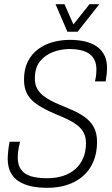

<svg xmlns="http://www.w3.org/2000/svg" viewBox="-20 -888 538 920"><path d="M208 12Q164 12 129.5 4.5Q95 -3 69.5 -19.5Q44 -36 30.5 -62.5Q17 -89 17 -127Q17 -143 19.5 -166Q22 -189 26 -209H76Q73 -198 69 -176.5Q65 -155 65 -133Q65 -96 82 -74Q99 -52 130 -43Q161 -34 206 -34Q248 -34 282 -45Q316 -56 340.5 -77.5Q365 -99 378.5 -130.5Q392 -162 392 -202Q392 -232 380.5 -253Q369 -274 349 -289Q329 -304 304 -316Q279 -328 252 -339Q223 -351 195.5 -365Q168 -379 145 -397Q122 -415 108.5 -441.5Q95 -468 95 -506Q95 -557 113.5 -593.5Q132 -630 163.5 -653Q195 -676 234 -686.5Q273 -697 314 -697Q356 -697 389 -689Q422 -681 445.5 -664Q469 -647 481 -621.5Q493 -596 493 -562Q493 -549 491.5 -534.5Q490 -520 486 -498H435Q440 -520 441 -532.5Q442 -545 442 -555Q442 -604 410 -628.5Q378 -653 312 -653Q273 -653 235 -639Q197 -625 172 -594.5Q147 -564 147 -511Q147 -485 157 -465.5Q167 -446 184 -432Q201 -418 222.5 -406.5Q244 -395 269 -385Q299 -373 330 -359Q361 -345 387.5 -326Q414 -307 429.5 -278.5Q445 -250 445 -208Q445 -154 427 -112.5Q409 -71 377 -43.5Q345 -16 301.5 -2Q258 12 208 12ZM456 -868 352 -736H303L246 -868H289L341 -750H315L409 -868Z"/></svg>

Font: Archivo Condensed Thin
Style: Italic
Weight: 250
Width: 3
Italic angle: -10°
Designer: Hector Gatti
Foundry: Omnibus-Type
Version: Version 2.001